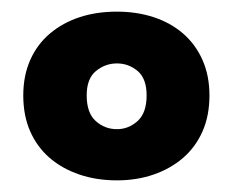

<svg xmlns="http://www.w3.org/2000/svg" viewBox="-20 -642 401 330"><path d="M340 -478Q340 -443 328 -416Q316 -389 294.5 -370.5Q273 -352 244 -342Q215 -332 181 -332Q146 -332 116.5 -342Q87 -352 65.5 -370.5Q44 -389 32 -416Q20 -443 20 -478Q20 -512 32 -539Q44 -566 66 -584.5Q88 -603 117 -612.5Q146 -622 181 -622Q215 -622 244 -612.5Q273 -603 294.5 -584.5Q316 -566 328 -539Q340 -512 340 -478ZM181 -533Q161 -533 145 -520Q129 -507 129 -478Q129 -448 144.5 -434Q160 -420 181 -420Q201 -420 216.5 -434Q232 -448 232 -478Q232 -507 216.5 -520Q201 -533 181 -533Z"/></svg>

Font: Baloo Paaji 2
Style: Bold
Weight: 700
Designer: Shuchita Grover, Noopur Datye and Ek Type
Foundry: Ek Type
Version: Version 1.640;hotconv 1.0.111;makeotfexe 2.5.65597; ttfautoh